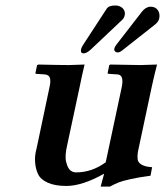

<svg xmlns="http://www.w3.org/2000/svg" viewBox="-20 -673 606 705"><path d="M564.5 -604.5Q562 -592.3 546.4 -580.6L428.7 -487.8Q419.4 -480.5 412.1 -480.5Q406.2 -480.5 402.3 -484.6Q398.4 -488.8 399.9 -495.1Q401.4 -501 407.2 -508.8L501 -629.9Q515.1 -647.9 532.7 -648.4Q550.8 -648.4 559.6 -635.7Q568.4 -623 564.5 -604.5ZM438 -617.2Q436 -607.4 429.7 -601.1L314.5 -492.2Q298.3 -477.1 287.6 -477.1Q274.4 -477.1 277.8 -492.7Q279.3 -498.5 283.7 -505.9L371.1 -640.1Q379.4 -653.3 403.8 -652.8Q414.6 -652.8 423.3 -647.9Q432.1 -643.1 436 -634.8Q439.9 -626.5 438 -617.2ZM486.3 -115.2Q483.9 -100.1 485.4 -88.1Q486.8 -76.2 500 -68.4Q513.2 -60.5 538.6 -59.1L532.7 -27.8Q488.8 -22 458.5 -15.1Q428.2 -8.3 415 -2.9Q401.9 2.4 383.3 12.2H349.6L362.3 -35.2Q282.2 9.8 223.6 9.8Q182.1 9.8 155.8 -2Q129.4 -13.7 120.1 -33Q110.8 -52.2 108.9 -76.9Q106.9 -101.6 114.3 -127.9L161.6 -352.1Q167 -374.5 163.3 -386.7Q159.7 -398.9 143.1 -399.9L112.3 -401.9L109.9 -403.8L116.2 -434.1L121.6 -436Q200.2 -434.1 232.4 -434.1L290.5 -436Q279.8 -391.1 272.5 -354L227.1 -142.1Q217.3 -101.1 222.9 -78.4Q228.5 -55.7 237.8 -47.9Q247.1 -40 259.3 -40Q317.4 -40 368.2 -77.1L426.8 -352.1Q437 -399.9 409.2 -399.9L378.4 -401.9L375 -403.8L381.3 -434.1L385.7 -436Q469.2 -434.1 496.1 -434.1L556.6 -436Q545.9 -394.5 537.1 -354Z"/></svg>

Font: Linux Libertine Slanted
Style: Semibold Slanted
Weight: 600
Designer: Philipp H. Poll
Foundry: Philipp H. Poll
Version: Version 5.1.1